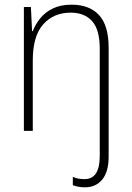

<svg xmlns="http://www.w3.org/2000/svg" viewBox="-20 -559 562 820"><path d="M343 241Q327 241 314.5 238.5Q302 236 291 232V196Q303 202 315.5 204Q328 206 341 206Q406 206 406 108V-351Q406 -432 373.5 -468.5Q341 -505 282 -505Q209 -505 164.5 -455Q120 -405 120 -301V0H82V-529H112L117 -426H120Q131 -455 152 -481Q173 -507 206 -523Q239 -539 286 -539Q362 -539 403 -494.5Q444 -450 444 -355V110Q444 175 416.5 208Q389 241 343 241Z"/></svg>

Font: Noto Sans Gujarati SemiCondensed ExtraLight
Style: Regular
Weight: 200
Width: 4
Designer: Jelle Bosma - Monotype Design Team, Universal Thirst
Foundry: Monotype Imaging Inc.
Version: Version 2.106; ttfautohint (v1.8.4.7-5d5b)